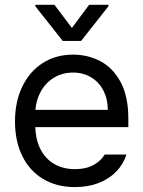

<svg xmlns="http://www.w3.org/2000/svg" viewBox="-20 -763 593 794"><path d="M42 -260.7Q42 -341.8 72 -404.5Q102.1 -467.3 156.5 -502.2Q210.9 -537.1 282.2 -537.1Q342.3 -537.1 394 -510.5Q445.8 -483.9 478.3 -424.6Q510.7 -365.2 510.7 -272.5V-237.3H126Q127.9 -182.1 148.9 -143.1Q169.9 -104 206.3 -83.7Q242.7 -63.5 290 -63.5Q335 -63.5 366 -80.3Q397 -97.2 413.1 -124H502.9Q490.2 -84 460.7 -53.5Q431.2 -22.9 387.5 -6.1Q343.8 10.7 290 10.7Q214.4 10.7 158.2 -22.9Q102.1 -56.6 72 -118.2Q42 -179.7 42 -260.7ZM425.8 -308.6Q425.8 -353 408 -387.9Q390.1 -422.9 357.4 -442.9Q324.7 -462.9 282.2 -462.9Q237.8 -462.9 203.4 -441.9Q168.9 -420.9 149.2 -385.5Q129.4 -350.1 126.5 -308.6ZM277.3 -647.5 348.6 -743.2H428.7V-737.3L315.4 -593.8H239.3L126 -737.3V-743.2H205.1Z"/></svg>

Font: WEMIX Pretendard
Style: Regular
Weight: 400
Designer: Base glyphs from Inter by Rasmus Andersson; Hangeul glyphs from Noto Sans CJK(Source Han Sans) by Jang Soo-young and Kan
Foundry: Kil Hyung-jin
Version: Version 1.000